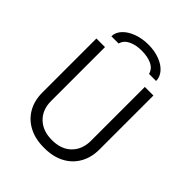

<svg xmlns="http://www.w3.org/2000/svg" viewBox="-245 -1021 1169 1169"><g transform="rotate(45 339.5 -437.0)"><path d="M168 -686V-222Q168 -147 214.5 -102Q261 -57 340 -57Q420 -57 465.5 -102.5Q511 -148 511 -222V-686H585V-220Q585 -152 555 -99.5Q525 -47 470.5 -18.5Q416 10 344 10H335Q263 10 208.5 -18.5Q154 -47 124 -99Q94 -151 94 -220V-686ZM534 -760H473Q464 -795 429 -812Q394 -829 342 -829Q292 -829 256.5 -812Q221 -795 211 -760H149Q149 -794 175.5 -822.5Q202 -851 247 -867.5Q292 -884 345 -884Q398 -884 441.5 -867.5Q485 -851 509.5 -822.5Q534 -794 534 -760Z"/></g></svg>

Font: Chivo Light
Style: Regular
Weight: 300
Designer: Hector Gatti
Foundry: Omnibus-Type
Version: Version 1.007